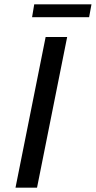

<svg xmlns="http://www.w3.org/2000/svg" viewBox="-20 -872 445 892"><path d="M52 0 192 -700H292L152 0ZM129 -792 139 -852H405L394 -792Z"/></svg>

Font: MOST Montserrat Medium
Style: Italic
Weight: 500
Italic angle: -11.3°
Designer: Julieta Ulanovsky
Foundry: Julieta Ulanovsky
Version: Version 8.000;March 11, 2024;FontCreator 15.0.0.2926 64-bit